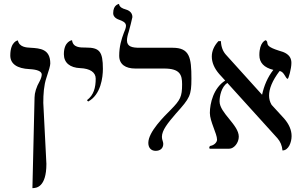

<svg xmlns="http://www.w3.org/2000/svg" viewBox="-20 -766 1549 989"><path d="M147 203C148 203 149 203 150 203C165 202 219 201 219 78L203 -236C203 -281 206 -327 219 -365C232 -403 239 -428 239 -439C239 -514 186 -517 138 -520C116 -521 79 -523 72 -558C72 -558 33 -553 33 -480C33 -437 68 -413 132 -410C171 -408 195 -399 195 -382C195 -373 191 -361 185 -349C167 -318 158 -287 158 -264Z M434 -243C500 -278 510 -369 510 -411C510 -502 492 -521 422 -521C391 -521 356 -521 351 -559C351 -559 309 -554 309 -487C309 -443 340 -417 394 -415C443 -413 473 -394 473 -361C473 -315 463 -276 428 -250Z M634 -558C634 -570 638 -588 643 -602C646 -611 662 -675 662 -678C662 -704 641 -714 623 -719C615 -721 595 -728 593 -746C593 -745 563 -743 563 -698C563 -676 585 -667 597 -663C610 -658 629 -651 629 -633C629 -624 623 -607 618 -597C606 -565 594 -527 594 -479C594 -434 627 -413 677 -413H825C907 -413 918 -381 918 -332C918 -268 909 -251 860 -201C826 -167 744 -87 744 -30C744 -3 760 11 782 11C804 11 821 -1 821 -25C821 -36 814 -46 814 -61C814 -95 844 -132 887 -182C958 -261 966 -274 966 -361C966 -470 957 -520 869 -520H699C662 -520 634 -525 634 -558Z M1481 -442C1481 -486 1443 -498 1417 -505C1360 -523 1359 -534 1357 -544C1357 -549 1356 -554 1349 -559C1349 -559 1316 -551 1316 -482C1316 -443 1340 -418 1388 -406C1358 -368 1340 -324 1330 -278L1329 -279L1143 -485C1128 -502 1119 -525 1118 -554H1105C1082 -529 1071 -502 1071 -475C1071 -444 1084 -414 1109 -385L1140 -351C1080 -313 1061 -234 1061 -184C1061 -141 1098 -77 1098 -47C1098 -31 1080 -17 1065 -15C1061 -14 1058 -10 1058 -6C1058 -4 1059 -2 1060 0H1161C1185 0 1210 -30 1210 -62C1210 -123 1111 -184 1111 -244C1111 -270 1120 -318 1151 -339L1409 -54C1424 -37 1433 -16 1435 9C1467 9 1482 -34 1482 -65C1482 -96 1469 -126 1444 -155L1379 -226C1370 -241 1366 -257 1366 -274C1366 -308 1382 -350 1420 -400C1444 -398 1451 -360 1462 -360C1466 -360 1481 -411 1481 -442Z"/></svg>

Font: Libertinus Serif Display
Style: Regular
Weight: 400
Designer: Philipp H. Poll, Khaled Hosny
Foundry: Caleb Maclennan
Version: Version 7.050;RELEASE